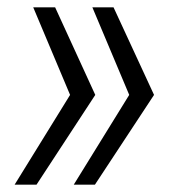

<svg xmlns="http://www.w3.org/2000/svg" viewBox="-20 -531 482 526"><path d="M240 -25H182L334 -271L233 -511H291L402 -271ZM80 -25H20L172 -271L71 -511H131L241 -271Z"/></svg>

Font: Zilla Slab Regular
Style: Italic
Weight: 400
Italic angle: -6°
Designer: Typotheque.com
Foundry: Typotheque type foundry
Version: Version 1.1; 2017; ttfautohint (v1.6)